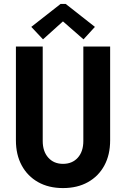

<svg xmlns="http://www.w3.org/2000/svg" viewBox="-20 -959 648 987"><path d="M303.8 7.8Q230.3 7.8 176 -22.7Q121.7 -53.2 91.8 -108.3Q61.8 -163.4 61.8 -237.4V-719.7H199.6V-234.1Q199.6 -180.7 228.1 -148.7Q256.6 -116.7 303.8 -116.7Q351.6 -116.7 380 -148.4Q408.4 -180.2 408.4 -234.1V-719.7H546.2V-237.4Q546.2 -163.2 516.4 -108.2Q486.5 -53.1 432.1 -22.7Q377.7 7.8 303.8 7.8ZM201.1 -756.7 140.8 -820.8 291.6 -938.9H317.6L467.9 -820.8L409.3 -756.7L304.5 -848.3H302.7Z"/></svg>

Font: Reddit Sans Condensed
Style: Regular
Weight: 400
Designer: Stephen Hutchings
Foundry: Reddit
Version: Version 1.014